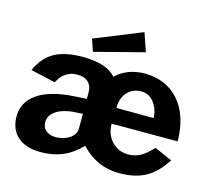

<svg xmlns="http://www.w3.org/2000/svg" viewBox="-107 -884 1141 1026"><g transform="rotate(15 463.0 -371.5)"><path d="M570 -753 308 -647 331 -580 605 -651ZM527 -235H892C892 -429 783 -540 631 -540C569 -540 513 -520 471 -480C437 -519 379 -539 288 -540C145 -540 80 -491 39 -401L176 -370C202 -423 243 -441 282 -441C337 -441 365 -412 365 -363V-329L301 -325C117 -315 26 -246 26 -141C26 -50 86 10 197 10C299 10 362 -25 417 -80C420 -84 423 -84 426 -80C471 -31 540 10 633 10C746 10 820 -26 885 -128L787 -171C744 -124 708 -99 654 -99C583 -99 527 -154 527 -235ZM637 -443C702 -443 736 -374 736 -322L530 -323C529 -401 579 -443 637 -443ZM365 -246V-164C365 -120 315 -90 260 -88C210 -87 182 -113 182 -152C182 -208 247 -238 313 -243Z"/></g></svg>

Font: 18Franklin
Style: Bold
Weight: 700
Designer: Pablo Impallari, Rodrigo Fuenzalida (Modified by Dan O. Williams)
Version: Version 0.025;PS 000.025;hotconv 1.0.88;makeotf.lib2.5.64775